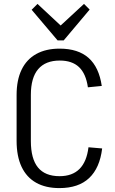

<svg xmlns="http://www.w3.org/2000/svg" viewBox="-20 -956 591 983"><path d="M284 7Q214 7 165 -20.5Q116 -48 90.5 -102Q65 -156 65 -235V-470Q65 -546 90.5 -599Q116 -652 165.5 -679.5Q215 -707 285 -707Q380 -707 433.5 -659.5Q487 -612 501 -516L430 -509Q420 -579 384.5 -612.5Q349 -646 286 -646Q213 -646 175.5 -602Q138 -558 138 -470V-234Q138 -143 174.5 -98.5Q211 -54 285 -54Q350 -54 387 -91Q424 -128 433 -202L503 -196Q491 -96 436.5 -44.5Q382 7 284 7ZM439 -907 306 -749H275L142 -906L172 -936L305 -812H276L410 -936Z"/></svg>

Font: Pathway Extreme SemiCondensed Light
Style: Regular
Weight: 300
Width: 4
Version: Version 1.001;gftools[0.9.26]